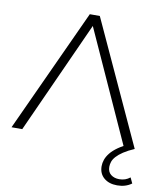

<svg xmlns="http://www.w3.org/2000/svg" viewBox="-97 -779 920 1076"><g transform="rotate(10 362.5 -241.0)"><path d="M65 0H4L326 -700H383L705 0H643L354 -638ZM643 218Q596 218 567.5 193.5Q539 169 539 127Q539 109 545.5 90Q552 71 567.5 51.5Q583 32 610 13Q637 -6 679 -24L705 0Q668 16 644 32Q620 48 606 63.5Q592 79 587 94Q582 109 582 123Q582 152 601 167Q620 182 649 182Q684 182 710 161L725 193Q691 218 643 218Z"/></g></svg>

Font: Montserrat-Alt1 Light
Style: Regular
Weight: 300
Designer: Differentunic
Foundry: Differentunic
Version: Version 7.222